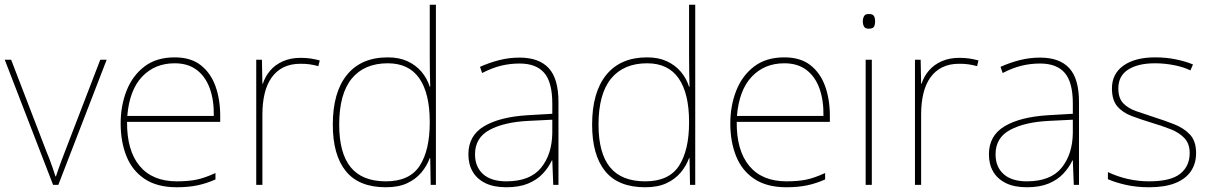

<svg xmlns="http://www.w3.org/2000/svg" viewBox="-20 -780 5113 810"><path d="M204 0 0 -528H27L177 -138Q186 -117 192 -100Q198 -83 203.5 -68Q209 -53 214 -36H216Q222 -53 227 -68Q232 -83 238.5 -100Q245 -117 253 -138L403 -528H430L226 0Z M717 -538Q785 -538 827 -505Q869 -472 889 -416.5Q909 -361 909 -291V-266H516Q515 -145 569 -80Q623 -15 726 -15Q774 -15 808.5 -22Q843 -29 889 -50V-23Q851 -6 812.5 2Q774 10 726 10Q643 10 590.5 -25Q538 -60 513.5 -121Q489 -182 489 -259Q489 -334 514 -397.5Q539 -461 589.5 -499.5Q640 -538 717 -538ZM717 -513Q633 -513 579.5 -456.5Q526 -400 517 -291H882Q883 -357 865 -407Q847 -457 810 -485Q773 -513 717 -513Z M1248 -536Q1272 -536 1291.5 -533Q1311 -530 1329 -525L1323 -501Q1304 -506 1287.5 -508.5Q1271 -511 1248 -511Q1206 -511 1176 -496Q1146 -481 1126 -453Q1106 -425 1096.5 -385.5Q1087 -346 1087 -297V0H1061V-528H1085L1087 -427H1089Q1099 -458 1120 -482.5Q1141 -507 1173.5 -521.5Q1206 -536 1248 -536Z M1608 10Q1494 10 1439 -58Q1384 -126 1384 -254Q1384 -391 1444 -464.5Q1504 -538 1616 -538Q1664 -538 1699.5 -521.5Q1735 -505 1758.5 -477Q1782 -449 1793 -414H1795Q1794 -448 1793.5 -480Q1793 -512 1793 -543V-760H1819V0H1797L1795 -113H1793Q1781 -80 1757.5 -52Q1734 -24 1697.5 -7Q1661 10 1608 10ZM1608 -15Q1708 -15 1750.5 -80.5Q1793 -146 1793 -263V-266Q1793 -386 1749 -449.5Q1705 -513 1616 -513Q1517 -513 1464 -448.5Q1411 -384 1411 -254Q1411 -134 1459.5 -74.5Q1508 -15 1608 -15Z M2172 -537Q2254 -537 2295 -492.5Q2336 -448 2336 -350V0H2314L2310 -103H2308Q2294 -73 2269.5 -47Q2245 -21 2207.5 -5.5Q2170 10 2116 10Q2063 10 2027.5 -7.5Q1992 -25 1974 -56Q1956 -87 1956 -129Q1956 -208 2022.5 -247.5Q2089 -287 2207 -294L2310 -300V-343Q2310 -433 2276 -472.5Q2242 -512 2172 -512Q2132 -512 2094.5 -503Q2057 -494 2014 -472L2005 -498Q2045 -516 2086.5 -526.5Q2128 -537 2172 -537ZM2209 -270Q2107 -265 2045.5 -232Q1984 -199 1984 -129Q1984 -76 2018 -45.5Q2052 -15 2116 -15Q2216 -15 2262.5 -72Q2309 -129 2310 -220V-275Z M2702 10Q2588 10 2533 -58Q2478 -126 2478 -254Q2478 -391 2538 -464.5Q2598 -538 2710 -538Q2758 -538 2793.5 -521.5Q2829 -505 2852.5 -477Q2876 -449 2887 -414H2889Q2888 -448 2887.5 -480Q2887 -512 2887 -543V-760H2913V0H2891L2889 -113H2887Q2875 -80 2851.5 -52Q2828 -24 2791.5 -7Q2755 10 2702 10ZM2702 -15Q2802 -15 2844.5 -80.5Q2887 -146 2887 -263V-266Q2887 -386 2843 -449.5Q2799 -513 2710 -513Q2611 -513 2558 -448.5Q2505 -384 2505 -254Q2505 -134 2553.5 -74.5Q2602 -15 2702 -15Z M3289 -538Q3357 -538 3399 -505Q3441 -472 3461 -416.5Q3481 -361 3481 -291V-266H3088Q3087 -145 3141 -80Q3195 -15 3298 -15Q3346 -15 3380.5 -22Q3415 -29 3461 -50V-23Q3423 -6 3384.5 2Q3346 10 3298 10Q3215 10 3162.5 -25Q3110 -60 3085.5 -121Q3061 -182 3061 -259Q3061 -334 3086 -397.5Q3111 -461 3161.5 -499.5Q3212 -538 3289 -538ZM3289 -513Q3205 -513 3151.5 -456.5Q3098 -400 3089 -291H3454Q3455 -357 3437 -407Q3419 -457 3382 -485Q3345 -513 3289 -513Z M3658 -528V0H3632V-528ZM3645 -721Q3663 -721 3667.5 -711.5Q3672 -702 3672 -690Q3672 -677 3667.5 -668Q3663 -659 3645 -659Q3630 -659 3625 -668Q3620 -677 3620 -690Q3620 -702 3625 -711.5Q3630 -721 3645 -721Z M4027 -536Q4051 -536 4070.5 -533Q4090 -530 4108 -525L4102 -501Q4083 -506 4066.5 -508.5Q4050 -511 4027 -511Q3985 -511 3955 -496Q3925 -481 3905 -453Q3885 -425 3875.5 -385.5Q3866 -346 3866 -297V0H3840V-528H3864L3866 -427H3868Q3878 -458 3899 -482.5Q3920 -507 3952.5 -521.5Q3985 -536 4027 -536Z M4368 -537Q4450 -537 4491 -492.5Q4532 -448 4532 -350V0H4510L4506 -103H4504Q4490 -73 4465.5 -47Q4441 -21 4403.5 -5.5Q4366 10 4312 10Q4259 10 4223.5 -7.5Q4188 -25 4170 -56Q4152 -87 4152 -129Q4152 -208 4218.5 -247.5Q4285 -287 4403 -294L4506 -300V-343Q4506 -433 4472 -472.5Q4438 -512 4368 -512Q4328 -512 4290.5 -503Q4253 -494 4210 -472L4201 -498Q4241 -516 4282.5 -526.5Q4324 -537 4368 -537ZM4405 -270Q4303 -265 4241.5 -232Q4180 -199 4180 -129Q4180 -76 4214 -45.5Q4248 -15 4312 -15Q4412 -15 4458.5 -72Q4505 -129 4506 -220V-275Z M5026 -134Q5026 -90 5004 -57.5Q4982 -25 4938 -7.5Q4894 10 4828 10Q4773 10 4728 -0.5Q4683 -11 4654 -24V-54Q4694 -35 4738 -25Q4782 -15 4828 -15Q4919 -15 4959 -47Q4999 -79 4999 -134Q4999 -173 4977.5 -196.5Q4956 -220 4919.5 -234.5Q4883 -249 4839 -262Q4793 -276 4754.5 -290.5Q4716 -305 4693.5 -331.5Q4671 -358 4671 -407Q4671 -469 4720 -503.5Q4769 -538 4853 -538Q4900 -538 4941 -529.5Q4982 -521 5013 -508L5002 -483Q4974 -497 4933.5 -505Q4893 -513 4853 -513Q4781 -513 4739.5 -486.5Q4698 -460 4698 -407Q4698 -366 4718.5 -344.5Q4739 -323 4773.5 -311Q4808 -299 4848 -286Q4892 -272 4933 -256Q4974 -240 5000 -212.5Q5026 -185 5026 -134Z"/></svg>

Font: Noto Sans Hebrew Thin
Style: Regular
Weight: 250
Designer: Monotype Design Team
Foundry: Monotype Imaging Inc.
Version: Version 2.003